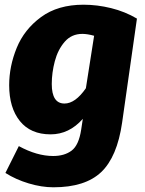

<svg xmlns="http://www.w3.org/2000/svg" viewBox="-20 -571 616 816"><path d="M562 -492 499 -50Q478 96 410 160.5Q342 225 207 225Q157 225 102 208.5Q47 192 3 164L60 50Q137 92 206 92Q254 92 284.5 69Q315 46 325 -20L332 -66Q274 0 195 0Q110 0 64.5 -56.5Q19 -113 19 -209Q19 -289 51 -367.5Q83 -446 154.5 -498.5Q226 -551 335 -551Q393 -551 452 -536.5Q511 -522 562 -492ZM200 -214Q200 -131 254 -131Q300 -131 345 -196L380 -419Q351 -427 330 -427Q284 -427 255 -393.5Q226 -360 213 -311Q200 -262 200 -214Z"/></svg>

Font: Trujillo ExtraBold
Style: Italic
Weight: 800
Italic angle: -8°
Designer: Fira Sans original fonts by bBox Type GmbH, Carrois Corporate GbR, & Edenspiekermann AG / Changes by Cristiano Sobral
Foundry: Fira Sans original fonts by bBox Type GmbH, Carrois Corporate GbR, & Edenspiekermann AG / Changes by Cristiano Sobral
Version: Version 4.301;July 28, 2020;FontCreator 13.0.0.2655 64-bit